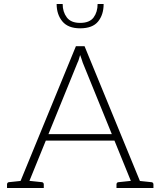

<svg xmlns="http://www.w3.org/2000/svg" viewBox="-20 -936 799 956"><path d="M68 0 358 -706H401L691 0H657Q651 0 647 -3.5Q643 -7 641 -12L392 -624Q390 -632 386 -642.5Q382 -653 379 -662Q376 -653 373 -642Q370 -631 366 -624L117 -12Q116 -7 111.5 -3.5Q107 0 101 0ZM99 0V-30H127V0ZM198 -236 209 -268H550L561 -236ZM631 0V-30H659V0ZM15 0V-18Q15 -23 18 -26Q21 -29 25 -29L101 -37L106 0ZM107 0 112 -37 188 -29Q192 -29 195 -26Q198 -23 198 -18V0ZM560 0V-18Q560 -23 563 -26Q566 -29 571 -29L647 -37L652 0ZM652 0 657 -37 733 -29Q738 -29 741 -26Q744 -23 744 -18V0ZM379 -795Q319 -795 290.5 -829.5Q262 -864 262 -916H292Q292 -877 312.5 -849.5Q333 -822 379 -822Q426 -822 446 -849Q466 -876 466 -916H496Q496 -863 468.5 -829Q441 -795 379 -795Z"/></svg>

Font: Aleo ExtraLight
Style: Regular
Weight: 250
Designer: Alessio Laiso
Foundry: Alessio Laiso
Version: Version 2.001;gftools[0.9.29]